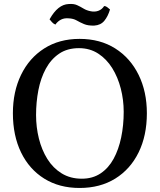

<svg xmlns="http://www.w3.org/2000/svg" viewBox="-20 -913 793 953"><path d="M44 -351Q44 -458 84.5 -541.5Q125 -625 199.5 -672.5Q274 -720 375 -720Q477 -720 552 -672.5Q627 -625 668 -541.5Q709 -458 709 -351Q709 -240 668 -156.5Q627 -73 552 -26.5Q477 20 375 20Q274 20 199.5 -26.5Q125 -73 84.5 -156.5Q44 -240 44 -351ZM594 -358Q594 -417 579.5 -473.5Q565 -530 537 -575Q509 -620 467.5 -647Q426 -674 372 -674Q314 -674 273.5 -646.5Q233 -619 207.5 -572Q182 -525 170.5 -465.5Q159 -406 159 -342Q159 -282 173 -225.5Q187 -169 215 -124Q243 -79 286 -52.5Q329 -26 386 -26Q440 -26 479.5 -52.5Q519 -79 544 -125Q569 -171 581.5 -231Q594 -291 594 -358ZM255 -791Q245 -795 238 -803Q231 -811 226 -817Q267 -891 321 -893Q346 -895 362.5 -887.5Q379 -880 394.5 -870.5Q410 -861 431 -857Q451 -853 468.5 -859.5Q486 -866 497 -883Q505 -883 512 -877.5Q519 -872 526 -866Q516 -832 498 -810Q480 -788 448 -786Q417 -785 397 -793.5Q377 -802 360.5 -811.5Q344 -821 321 -822Q299 -824 282.5 -815.5Q266 -807 255 -791Z"/></svg>

Font: Alike
Style: Regular
Weight: 400
Designer: Sveta Sebyakina
Foundry: Cyreal (www.cyreal.org)
Version: Version 1.301; ttfautohint (v1.8.4.7-5d5b)